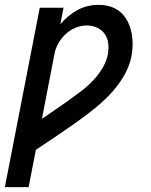

<svg xmlns="http://www.w3.org/2000/svg" viewBox="-51 -562 621 792"><path d="M-31 210 113 -530H211L198 -462Q213 -480 231 -495Q249 -510 269.5 -521Q290 -532 312 -537Q334 -542 356 -542Q382 -542 405.5 -534.5Q429 -527 446.5 -511.5Q464 -496 475 -474.5Q486 -453 491 -429Q496 -405 496 -379.5Q496 -354 491 -328Q482 -285 457.5 -244.5Q433 -204 400 -170Q367 -136 329.5 -106.5Q292 -77 253.5 -50Q215 -23 175.5 3.5Q136 30 97 56L67 210ZM122 -72Q148 -90 175.5 -108.5Q203 -127 229.5 -146Q256 -165 282.5 -185Q309 -205 331.5 -228.5Q354 -252 371 -280Q388 -308 394 -338Q398 -361 395.5 -383Q393 -405 381 -422Q369 -439 349.5 -448Q330 -457 307 -457Q285 -457 262 -448Q239 -439 221 -422.5Q203 -406 190.5 -384.5Q178 -363 174 -341Z"/></svg>

Font: Lode Dark
Style: Bold Italic
Weight: 700
Italic angle: -11°
Monospace: yes
Designer: Belleve Invis
Foundry: Belleve Invis
Version: Version 29.2.0; ttfautohint (v1.8.3)